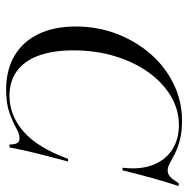

<svg xmlns="http://www.w3.org/2000/svg" viewBox="-13 -609 634 648"><g transform="rotate(90 304.0 -285.0)"><path d="M282.3 11.3Q216.1 11.3 168.1 -16.9Q120.2 -45.2 94.8 -98Q69.4 -150.8 69.4 -223.4Q69.4 -297.6 94.4 -362.5Q119.4 -427.4 162.9 -477Q206.5 -526.6 264.1 -554.4Q321.8 -582.3 387.1 -582.3Q425.8 -582.3 452.8 -575Q479.8 -567.7 498.8 -558.1Q517.7 -548.4 531 -541.1Q544.4 -533.9 554.8 -533.9Q567.7 -533.9 577 -542.7Q586.3 -551.6 598.4 -571H608.1Q594.4 -530.6 581.5 -483.9Q568.5 -437.1 554.8 -381.5H546Q553.2 -441.1 536.7 -483.9Q520.2 -526.6 485.1 -549.2Q450 -571.8 401.6 -571.8Q350 -571.8 304 -544.4Q258.1 -516.9 223.4 -468.1Q188.7 -419.4 169.4 -354.8Q150 -290.3 150 -216.1Q150 -146.8 167.7 -98.4Q185.5 -50 219.8 -25Q254 0 304 0Q369.4 0 423.8 -47.2Q478.2 -94.4 516.1 -197.6H525Q511.3 -146 502 -109.3Q492.7 -72.6 487.1 -46.8Q481.5 -21 477.4 0H467.7Q467.7 -17.7 462.9 -25.8Q458.1 -33.9 446.8 -33.9Q432.3 -33.9 412.1 -22.6Q391.9 -11.3 360.9 0Q329.8 11.3 282.3 11.3Z"/></g></svg>

Font: Playfair 144pt Light
Style: Italic
Weight: 300
Italic angle: -15.6°
Designer: Claus Eggers Sørensen
Foundry: Claus Eggers Sørensen
Version: Version 2.001;gftools[0.9.30]